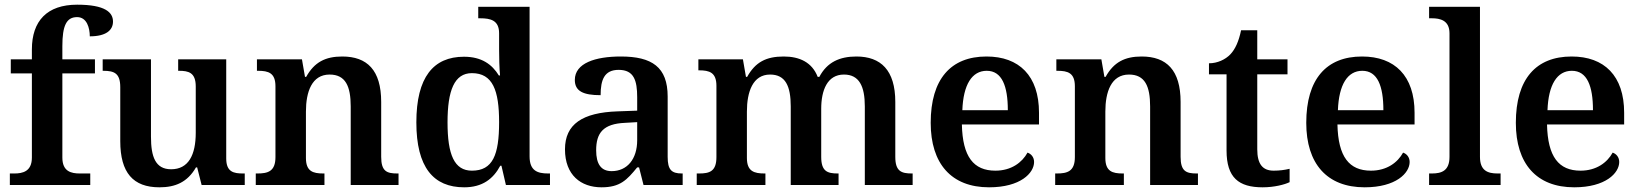

<svg xmlns="http://www.w3.org/2000/svg" viewBox="-20 -789 6994 819"><path d="M22 0H365V-49H321C284 -49 246 -57 246 -117V-476H385V-536H246V-592C246 -679 263 -716 309 -716C351 -716 363 -669 363 -634C432 -634 462 -660 462 -697C462 -736 429 -769 309 -769C181 -769 116 -700 116 -578V-536H26V-476H116V-117C116 -57 76 -49 41 -49H22Z M660 10C727 10 779 -11 816 -75H821L840 0H1024V-49H1017C977 -49 945 -55 945 -113V-536H740V-487H743C784 -487 815 -480 815 -420V-223C815 -128 784 -67 710 -67C643 -67 624 -120 624 -206V-536H418V-487H421C468 -487 493 -476 493 -417V-187C493 -52 548 10 660 10Z M1071 0H1364V-49H1359C1315 -49 1285 -58 1285 -115V-313C1285 -397 1310 -471 1386 -471C1454 -471 1476 -421 1476 -335V0H1680V-49H1675C1630 -49 1606 -58 1606 -120V-354C1606 -490 1546 -548 1440 -548C1368 -548 1321 -524 1286 -461H1281L1268 -536H1076V-487H1081C1125 -487 1155 -478 1155 -421V-119C1155 -58 1123 -49 1078 -49H1071Z M1960 10C2038 10 2084 -26 2114 -82H2119L2138 0H2326V-49H2318C2272 -49 2239 -61 2239 -122V-760H2020V-711H2028C2072 -711 2109 -703 2109 -647V-578C2109 -544 2110 -499 2113 -467H2108C2079 -514 2035 -547 1959 -547C1829 -547 1756 -460 1756 -267C1756 -75 1829 10 1960 10ZM1993 -61C1918 -61 1889 -129 1889 -267C1889 -403 1918 -477 1993 -477C2082 -477 2109 -403 2109 -268C2109 -128 2082 -61 1993 -61Z M2546 10C2625 10 2654 -21 2698 -75H2706L2725 0H2892V-49H2889C2844 -49 2828 -65 2828 -120V-377C2828 -503 2761 -548 2628 -548C2520 -548 2432 -520 2432 -448C2432 -400 2468 -383 2542 -383C2542 -449 2558 -491 2619 -491C2684 -491 2698 -446 2698 -374V-317L2615 -314C2464 -309 2390 -259 2390 -152C2390 -42 2458 10 2546 10ZM2589 -59C2544 -59 2523 -89 2523 -148C2523 -222 2553 -261 2646 -265L2698 -268V-191C2698 -110 2655 -59 2589 -59Z M2952 0H3245V-49H3241C3197 -49 3166 -58 3166 -115V-313C3166 -397 3191 -471 3265 -471C3331 -471 3353 -421 3353 -335V0H3557V-49H3554C3509 -49 3483 -58 3483 -120V-325C3483 -404 3509 -471 3580 -471C3645 -471 3669 -421 3669 -335V0H3873V-49H3870C3825 -49 3799 -58 3799 -120V-354C3799 -490 3737 -548 3633 -548C3562 -548 3508 -524 3475 -461H3468C3444 -523 3391 -548 3323 -548C3248 -548 3202 -524 3167 -461H3162L3149 -536H2959V-489H2962C3006 -489 3036 -480 3036 -423V-119C3036 -58 3007 -49 2962 -49H2952Z M4199 10C4333 10 4391 -51 4391 -98C4391 -119 4378 -133 4363 -138C4340 -96 4294 -61 4226 -61C4133 -61 4086 -120 4083 -258H4412V-308C4412 -466 4327 -548 4188 -548C4036 -548 3950 -452 3950 -265C3950 -91 4038 10 4199 10ZM4279 -319H4085C4089 -428 4126 -487 4189 -487C4254 -487 4279 -422 4279 -319Z M4481 0H4774V-49H4769C4725 -49 4695 -58 4695 -115V-313C4695 -397 4720 -471 4796 -471C4864 -471 4886 -421 4886 -335V0H5090V-49H5085C5040 -49 5016 -58 5016 -120V-354C5016 -490 4956 -548 4850 -548C4778 -548 4731 -524 4696 -461H4691L4678 -536H4486V-487H4491C4535 -487 4565 -478 4565 -421V-119C4565 -58 4533 -49 4488 -49H4481Z M5366 10C5416 10 5461 -2 5481 -12V-69C5460 -64 5438 -61 5413 -61C5366 -61 5343 -89 5343 -152V-472H5472V-536H5343V-660H5274C5264 -612 5249 -579 5228 -557C5207 -535 5173 -519 5137 -519V-472H5212V-147C5212 -31 5264 10 5366 10Z M5801 10C5935 10 5993 -51 5993 -98C5993 -119 5980 -133 5965 -138C5942 -96 5896 -61 5828 -61C5735 -61 5688 -120 5685 -258H6014V-308C6014 -466 5929 -548 5790 -548C5638 -548 5552 -452 5552 -265C5552 -91 5640 10 5801 10ZM5881 -319H5687C5691 -428 5728 -487 5791 -487C5856 -487 5881 -422 5881 -319Z M6076 0H6381V-49H6368C6326 -49 6293 -61 6293 -120V-760H6076V-711H6088C6122 -711 6163 -703 6163 -647V-120C6163 -61 6130 -49 6088 -49H6076Z M6695 10C6829 10 6887 -51 6887 -98C6887 -119 6874 -133 6859 -138C6836 -96 6790 -61 6722 -61C6629 -61 6582 -120 6579 -258H6908V-308C6908 -466 6823 -548 6684 -548C6532 -548 6446 -452 6446 -265C6446 -91 6534 10 6695 10ZM6775 -319H6581C6585 -428 6622 -487 6685 -487C6750 -487 6775 -422 6775 -319Z"/></svg>

Font: Noto Serif Gurmukhi SemiBold
Style: Regular
Weight: 600
Designer: Vaibhav Singh and the Monotype Design Team
Foundry: Monotype Imaging Inc.
Version: Version 2.004